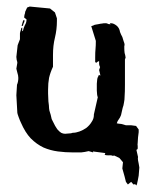

<svg xmlns="http://www.w3.org/2000/svg" viewBox="-20 -465 466 587"><path d="M406 47 404 35 402 25Q401 19 402 15L397 -7Q402 -8 401 -15V-19Q400 -21 401 -29Q401 -36 402 -45Q403 -54 404 -61Q404 -68 404 -69L396 -80L381 -82H365L355 -85Q354 -85 351 -86L342 -87L337 -88Q339 -95 343 -100Q347 -105 350 -113Q353 -128 355 -135Q358 -143 359 -151Q361 -160 361 -171Q362 -183 362 -206V-283L364 -289Q363 -297 361 -303Q360 -310 360 -318V-322V-325L361 -327Q361 -332 358 -339L354 -352Q350 -359 347 -367Q345 -380 336 -387Q327 -394 319 -394Q316 -394 316 -393Q316 -392 317 -392L319 -391H317Q312 -391 310 -392Q308 -394 303 -394Q295 -394 292 -393Q289 -393 280 -391L274 -390L269 -389L265 -387L259 -385L273 -340Q273 -325 272 -315Q271 -306 271 -289V-275L275 -273Q275 -274 278 -276Q281 -278 283 -278Q283 -275 283 -269Q284 -263 286 -260L283 -251L287 -234L282 -236Q282 -234 279 -229Q277 -224 277 -220L276 -209V-201Q276 -195 276 -188L277 -175Q278 -169 279 -168L267 -115V-113Q267 -102 260 -92Q254 -82 244 -74Q234 -67 223 -63Q212 -59 202 -59Q198 -57 191 -57L179 -56Q173 -56 167 -59Q162 -62 155 -70Q149 -78 141 -95Q140 -96 138 -101Q137 -106 135 -114Q133 -121 131 -127Q130 -133 130 -134Q130 -141 128 -155Q127 -170 127 -179V-191Q127 -211 130 -227Q134 -244 142 -261V-297Q142 -326 148 -350Q154 -375 154 -401V-409L148 -427L133 -439Q130 -439 123 -440Q115 -441 102 -442Q92 -443 81 -444Q72 -445 71 -445L63 -442L57 -429Q57 -425 55 -420Q54 -416 54 -411L61 -406V-404Q61 -396 56 -388Q52 -380 50 -370H48V-381L45 -379Q45 -377 43 -371Q41 -365 41 -363V-345L34 -327L30 -291Q30 -289 31 -282Q33 -276 33 -273L30 -255L33 -243Q36 -234 36 -227Q36 -215 32 -206L30 -174L33 -120Q33 -118 37 -107Q41 -96 44 -90Q57 -60 74 -42Q92 -24 113 -14Q134 -5 157 -2Q180 1 204 1Q213 1 226 1H227H228Q239 0 251 -3L265 1L264 -2L302 3L300 8Q303 10 312 10Q321 9 326 12L328 10L345 18L356 31L354 50L361 75L363 83L365 91L371 99L381 91L388 99L393 98L397 102L399 97L400 92L401 88L404 72ZM52 -393 54 -397Q55 -400 55 -401V-403H51L46 -386H50Z"/></svg>

Font: East Sea Dokdo Cyrillic
Style: Regular
Weight: 400
Version: Version 1.00 July 4, 2018, initial release